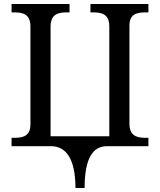

<svg xmlns="http://www.w3.org/2000/svg" viewBox="-20 -734 803 964"><path d="M50.8 -42H38.1V0H236.8C309.6 0 358.9 61 358.9 210H404.8C404.8 61 445.8 0 517.1 0H725.1V-42H711.9C667.5 -42 629.9 -51.3 629.9 -113.8V-605C629.9 -663.6 666.5 -671.9 711.9 -671.9H725.1V-713.9H434.1V-671.9H446.8C493.2 -671.9 528.8 -662.1 528.8 -600.1V-49.8H233.9V-600.1C233.9 -662.6 271.5 -671.9 315.9 -671.9H329.1V-713.9H38.1V-671.9H50.8C97.2 -671.9 132.8 -662.1 132.8 -600.1V-109.9C132.8 -49.8 94.2 -42 50.8 -42Z"/></svg>

Font: The Erased English
Style: Regular
Weight: 400
Designer: Monotype Design team + ligartures altered by 180 Amsterdam
Foundry: Monotype Imaging Inc.
Version: Version 1.030;Glyphs 3.1.2 (3151)